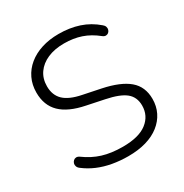

<svg xmlns="http://www.w3.org/2000/svg" viewBox="-167 -844 941 983"><g transform="rotate(-30 303.5 -352.5)"><path d="M312 8Q264 8 219 0Q174 -8 135.5 -24.5Q97 -41 66 -65Q56 -72 52.5 -81.5Q49 -91 51.5 -99.5Q54 -108 60.5 -114Q67 -120 76 -120.5Q85 -121 95 -114Q141 -80 192.5 -64Q244 -48 312 -48Q407 -48 454.5 -85Q502 -122 502 -182Q502 -232 467.5 -260Q433 -288 354 -304L253 -325Q158 -344 112 -389Q66 -434 66 -509Q66 -555 84 -592.5Q102 -630 135 -657Q168 -684 213.5 -698.5Q259 -713 314 -713Q379 -713 433.5 -695Q488 -677 533 -638Q542 -631 545 -621.5Q548 -612 545 -603.5Q542 -595 536 -590Q530 -585 521 -584.5Q512 -584 502 -592Q460 -626 414.5 -641.5Q369 -657 314 -657Q258 -657 216.5 -639Q175 -621 152 -588Q129 -555 129 -510Q129 -458 161 -427Q193 -396 264 -382L366 -361Q467 -340 516 -298.5Q565 -257 565 -185Q565 -142 547.5 -106.5Q530 -71 497 -45Q464 -19 417.5 -5.5Q371 8 312 8Z"/></g></svg>

Font: Nunito ExtraLight Light
Style: Regular
Weight: 300
Version: Version 3.602